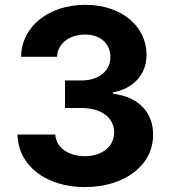

<svg xmlns="http://www.w3.org/2000/svg" viewBox="-20 -757 699 787"><path d="M327.8 9.9C491.1 9.9 608 -79.9 607.6 -204.2C608 -294.7 550.4 -359.4 443.5 -372.9V-378.6C524.9 -393.1 581 -450.6 580.6 -532.3C581 -647 480.5 -737.2 329.9 -737.2C180.8 -737.2 68.5 -649.9 66.4 -524.1H213.8C215.6 -579.5 266.3 -615.4 329.2 -615.4C391.3 -615.4 432.9 -577.8 432.5 -523.1C432.9 -465.9 384.2 -427.2 314.3 -427.2H246.4V-314.3H314.3C396.7 -314.3 448.2 -273.1 447.8 -214.5C448.2 -156.6 398.4 -116.8 328.1 -116.8C260.3 -116.8 209.5 -152.3 206.7 -205.6H51.8C54.3 -78.5 168 9.9 327.8 9.9Z"/></svg>

Font: Magic Ui Pro
Style: Bold
Weight: 700
Designer: Stefan Endress, Andreas Faust
Version: Version 1.000;FEAKit 1.0